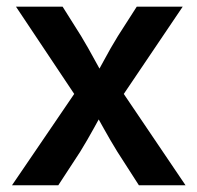

<svg xmlns="http://www.w3.org/2000/svg" viewBox="-20 -549 585 569"><path d="M15.6 0 227.1 -310.5 226.1 -231.4 27.3 -529.3H165.5L220.2 -442.4Q242.2 -405.8 260.7 -371.3Q279.3 -336.9 298.3 -303.2H250.5Q270.5 -336.9 288.8 -371.3Q307.1 -405.8 329.6 -442.4L385.3 -529.3H521.5L319.8 -230.5L320.8 -309.1L529.8 0H391.6L327.6 -99.6Q305.7 -135.3 287.1 -168.9Q268.6 -202.6 249.5 -235.4H295.4Q276.4 -202.6 258.1 -168.9Q239.7 -135.3 217.8 -99.6L152.8 0Z"/></svg>

Font: Inter 24pt SemiBold
Style: Regular
Weight: 600
Designer: Rasmus Andersson
Foundry: rsms
Version: Version 4.001;git-66647c0bb